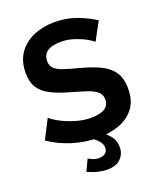

<svg xmlns="http://www.w3.org/2000/svg" viewBox="-164 -818 941 1122"><g transform="rotate(-20 306.5 -257.0)"><path d="M497 -524Q488 -534 459 -550.5Q430 -567 389.5 -580.5Q349 -594 306 -594Q193 -594 193 -514Q193 -485 211 -468Q229 -451 265 -439Q301 -427 355 -413Q425 -395 476.5 -371Q528 -347 555.5 -307.5Q583 -268 583 -203Q583 -127 546.5 -80.5Q510 -34 450 -13Q390 8 320 8Q240 8 161.5 -16.5Q83 -41 22 -84L83 -203Q92 -194 115 -179.5Q138 -165 171 -150.5Q204 -136 243 -126Q282 -116 322 -116Q436 -116 436 -189Q436 -220 413 -239Q390 -258 348.5 -271Q307 -284 252 -300Q184 -319 139.5 -342.5Q95 -366 73 -401.5Q51 -437 51 -492Q51 -565 85.5 -614.5Q120 -664 179 -689.5Q238 -715 310 -715Q384 -715 448 -691Q512 -667 558 -636ZM307 201Q280 201 249 193.5Q218 186 187 171L221 100Q236 110 251.5 115.5Q267 121 284 121Q309 121 324 109.5Q339 98 339 76Q339 55 324.5 36.5Q310 18 283 0L328 -29Q367 -2 393.5 28Q420 58 420 102Q420 144 391.5 172.5Q363 201 307 201Z"/></g></svg>

Font: Raleway
Style: Bold
Weight: 700
Designer: Matt McInerney, Pablo Impallari, Rodrigo Fuenzalida
Foundry: Matt McInerney, Pablo Impallari, Rodrigo Fuenzalida
Version: Version 4.026